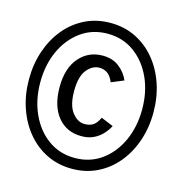

<svg xmlns="http://www.w3.org/2000/svg" viewBox="-103 -774 839 882"><g transform="rotate(15 316.0 -333.5)"><path d="M316 13Q249.8 13 195.3 -14Q140.8 -41 101.7 -88.5Q62.6 -136 41.3 -198.9Q20 -261.7 20 -333.7Q20 -405.7 41.3 -468.6Q62.6 -531.4 101.7 -578.9Q140.8 -626.4 195.3 -653.4Q249.8 -680.4 316 -680.4Q382.4 -680.4 436.8 -653.4Q491.2 -626.4 530.3 -578.9Q569.4 -531.4 590.7 -468.6Q612 -405.7 612 -333.7Q612 -261.7 590.7 -198.9Q569.4 -136 530.3 -88.5Q491.2 -41 436.8 -14Q382.4 13 316 13ZM319.3 -143Q249.1 -143 207.1 -194.2Q165.2 -245.4 165.2 -335Q165.2 -425.6 208.8 -475.8Q252.5 -526 320 -526Q366.9 -526 398.3 -501.7Q429.7 -477.4 445.2 -441.5L386.2 -417Q374.9 -445 358 -456.7Q341.2 -468.3 319.8 -468.3Q286.1 -468.3 260.2 -436.3Q234.3 -404.2 234.3 -335Q234.3 -267.4 260.3 -234Q286.4 -200.7 319.1 -200.7Q345.6 -200.7 361.5 -212.2Q377.3 -223.7 388.6 -249.2L447.1 -225Q436.1 -203.5 418.6 -184.8Q401.1 -166.2 376.8 -154.6Q352.6 -143 319.3 -143ZM316 -38.4Q388.2 -38.4 442.7 -77.8Q497.2 -117.1 527.7 -184.1Q558.2 -251.2 558.2 -333.7Q558.2 -417 527.7 -483.7Q497.2 -550.3 442.7 -589.7Q388.2 -629.1 316 -629.1Q243.8 -629.1 189.3 -589.7Q134.8 -550.3 104.3 -483.7Q73.8 -417 73.8 -333.7Q73.8 -251.2 104.3 -184.1Q134.8 -117.1 189.3 -77.8Q243.8 -38.4 316 -38.4Z"/></g></svg>

Font: Atkinson Hyperlegible Mono ExtraLight
Style: Regular
Weight: 200
Monospace: yes
Designer: Elliott Scott, Megan Eiswerth, Linus Boman, Theodore Petrosky, Letters from Sweden
Foundry: Applied Design Works, Letters from Sweden
Version: Version 2.001